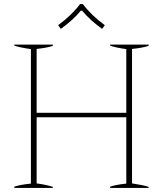

<svg xmlns="http://www.w3.org/2000/svg" viewBox="-20 -918 796 938"><path d="M277 -777 264 -795Q330 -843 371 -898H385Q426 -843 492 -795L479 -777Q421 -818 381 -866H375Q335 -818 277 -777ZM625 -679V-22Q680 -14 706 -5V0H518V-6Q547 -16 597 -21V-345H159V-22Q210 -15 238 -5V0H50V-6Q79 -16 131 -21V-678Q76 -686 50 -695V-700H238V-694Q209 -684 159 -679V-367H597V-678Q546 -685 518 -695V-700H706V-694Q677 -684 625 -679Z"/></svg>

Font: Trirong Thin
Style: Regular
Weight: 250
Designer: Katatrad Team
Foundry: CadsonDemak
Version: Version 1.001